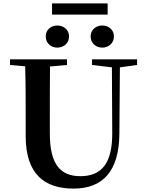

<svg xmlns="http://www.w3.org/2000/svg" viewBox="-20 -1090 858 1129"><path d="M317 -810C353 -810 386 -835 386 -876C386 -916 353 -940 317 -940C281 -940 249 -916 249 -876C249 -835 281 -810 317 -810ZM582 -810C617 -810 650 -835 650 -876C650 -916 617 -940 582 -940C545 -940 513 -916 513 -876C513 -835 545 -810 582 -810ZM286 -1004H613V-1070H286ZM521 -708 638 -694 640 -312C642 -128 576 -54 453 -54C337 -54 273 -121 273 -305V-401C273 -501 273 -600 274 -699L374 -708V-741H39V-708L128 -700C131 -600 131 -500 131 -401V-290C131 -63 245 19 412 19C585 19 680 -83 682 -304L685 -694L786 -708V-741H521Z"/></svg>

Font: Noto Serif JP
Style: Bold
Weight: 700
Designer: Ryoko NISHIZUKA 西塚涼子 (kana & ideographs); Frank Grießhammer (Latin, Greek & Cyrillic); Wenlong ZHANG 张文龙 (bopomofo); San
Foundry: Adobe
Version: Version 2.001;hotconv 1.1.0;makeotfexe 2.6.0